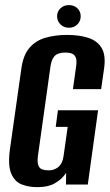

<svg xmlns="http://www.w3.org/2000/svg" viewBox="-20 -738 439 768"><path d="M128.9 10.6Q95.6 10.6 67.3 -0.1Q39 -10.8 25 -43.5Q11 -76.3 19.7 -140.8L65.6 -464.9Q72.9 -517.5 97.5 -546.3Q122 -575.2 160.8 -586.7Q199.6 -598.3 248.5 -598.3Q297.4 -598.3 333.3 -586.6Q369.3 -574.9 386.6 -546Q403.8 -517.1 396.5 -464.9L384.5 -381.6H271.8L284.2 -470.8Q288.1 -495.2 283.3 -507.4Q278.4 -519.6 267.5 -523.7Q256.7 -527.8 241.1 -527.8Q226.2 -527.8 213.8 -523.7Q201.5 -519.6 193.4 -507.4Q185.3 -495.2 181.7 -470.8L131.6 -113.5Q128.7 -89.8 133.1 -77.2Q137.5 -64.6 148.8 -60.5Q160.2 -56.5 174.8 -56.5Q197.5 -56.5 213.9 -70.4Q230.3 -84.4 234.2 -113.5L250.8 -230.6H202.9L211.7 -297H372.3L331.2 0H244L244.5 -46.3Q242.2 -43.4 240 -40.4Q237.8 -37.4 235.9 -35.1Q222.7 -18.2 197.4 -3.8Q172 10.6 128.9 10.6ZM255.9 -627Q235.7 -627 222 -640.3Q208.4 -653.6 208.4 -672.9Q208.4 -692.1 222 -704.9Q235.7 -717.7 255.9 -717.7Q276.2 -717.7 289.5 -704.9Q302.8 -692.1 302.8 -672.9Q302.8 -653.6 289.5 -640.3Q276.2 -627 255.9 -627Z"/></svg>

Font: Alumni Sans Thin
Style: Italic
Weight: 100
Italic angle: -8°
Designer: Robert E. Leuschke
Foundry: Robert E. Leuschke
Version: Version 1.016